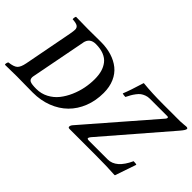

<svg xmlns="http://www.w3.org/2000/svg" viewBox="-64 -1064 1480 1480"><g transform="rotate(45 676.0 -324.5)"><path d="M314.9 -543.9V-542L227.1 -87.9Q227.1 -85.9 226.6 -82.8Q226.1 -79.6 226.1 -78.1Q226.1 -53.7 244.6 -45.4Q263.2 -37.1 312 -37.1Q364.7 -37.1 409.7 -60.8Q454.6 -84.5 485.1 -122.8Q515.6 -161.1 537.1 -210.4Q558.6 -259.8 568.4 -310.1Q578.1 -360.4 578.1 -409.2Q578.1 -453.1 568.4 -488Q558.6 -522.9 537.4 -550.3Q516.1 -577.6 479.5 -592.3Q442.9 -606.9 393.1 -606.9Q326.7 -606.9 314.9 -543.9ZM268.1 -645Q292 -645 338.6 -645.5Q385.3 -646 409.2 -646Q472.7 -646 525.6 -629.6Q578.6 -613.3 618.2 -581.5Q657.7 -549.8 679.9 -499Q702.1 -448.2 702.1 -382.8Q702.1 -297.9 673.8 -226.3Q645.5 -154.8 594.7 -104.5Q543.9 -54.2 471.4 -26.1Q398.9 2 313 2Q282.2 2 218.8 1Q155.3 0 138.2 0Q87.9 0 9.8 2Q6.3 -3.4 8.8 -13.9Q11.2 -24.4 16.1 -29.8Q68.4 -35.6 88.4 -53.7Q108.4 -71.8 118.2 -122.1L194.8 -522Q201.2 -557.6 201.2 -571.8Q201.2 -593.3 185.3 -603.3Q169.4 -613.3 130.9 -615.2Q128.9 -622.1 130.9 -632.8Q132.8 -643.6 136.2 -647Q204.6 -645 268.1 -645ZM696.8 -11.2Q696.8 -23.9 709 -38.1L1178.2 -579.1Q1186 -588.9 1186 -594.2Q1186 -603 1174.8 -603H984.9Q962.4 -603 943.4 -595.7Q924.3 -588.4 911.1 -578.6Q897.9 -568.8 884 -550.3Q870.1 -531.7 862.1 -517.6Q854 -503.4 841.8 -479Q821.3 -479 808.1 -483.9Q831.5 -540.5 865.2 -651.9Q865.2 -654.8 869.1 -654.8Q966.3 -645 1085 -645H1272Q1288.1 -645 1309.6 -647.5Q1331.1 -649.9 1335 -649.9Q1352.1 -649.9 1352.1 -640.1Q1352.1 -627 1320.8 -590.8L873 -71.8Q861.8 -57.6 861.8 -50.8Q861.8 -42 882.8 -42H1085.9Q1176.8 -42 1236.8 -173.8Q1262.7 -173.8 1271 -168.9Q1251.5 -110.4 1211.9 3.9L1208 5.9Q1125.5 0 991.2 0H711.9Q696.8 0 696.8 -11.2Z"/></g></svg>

Font: Common Serif SemiBold
Style: Italic
Weight: 600
Italic angle: -12°
Designer: Philipp H. Poll, Khaled Hosny
Foundry: Stefan Peev, Context Ltd.
Version: Version 1.026